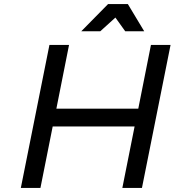

<svg xmlns="http://www.w3.org/2000/svg" viewBox="-20 -920 903 940"><path d="M719 -700H815L675 0H579L639 -301H238L178 0H82L222 -700H318L256 -388H657ZM686 -767H593L545 -834L471 -767H378L509 -900H606Z"/></svg>

Font: Gontserrat
Style: Italic
Weight: 400
Italic angle: -11.3°
Designer: Julieta Ulanovsky
Foundry: Julieta Ulanovsky
Version: Version 6.001